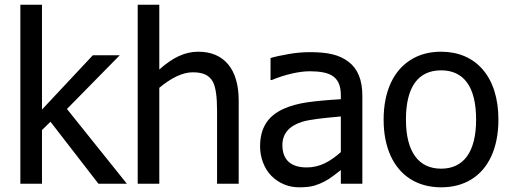

<svg xmlns="http://www.w3.org/2000/svg" viewBox="-20 -780 2164 815"><path d="M264.2 -317.4 488.3 -545.4H374L158.2 -314.9V-759.8H66.4V0H158.2V-228L194.3 -263.2L397.9 0H518.6Z M993.2 -354C993.2 -486.8 930.7 -560.5 821.8 -560.5C764.6 -560.5 712.9 -535.6 656.2 -484.9V-759.8H564.5V0H656.2V-407.2C705.1 -448.2 754.4 -473.1 797.9 -473.1C843.3 -473.1 868.2 -460.4 883.8 -432.6C895.5 -410.6 901.4 -369.6 901.4 -310.5V0H993.2Z M1426.8 0H1518.1V-373C1518.1 -441.4 1498.5 -488.3 1459 -518.1C1419.4 -547.9 1371.6 -558.6 1294.9 -558.6C1267.1 -558.6 1237.3 -556.2 1206.5 -550.8C1175.8 -545.4 1149.4 -540 1128.4 -533.7V-440.4H1133.8C1189.9 -463.9 1251 -477.5 1294.4 -477.5C1338.9 -477.5 1370.6 -471.2 1389.6 -459C1414.6 -443.8 1426.8 -416.5 1426.8 -376.5V-358.9C1369.6 -355.5 1322.3 -351.1 1283.7 -345.7C1245.1 -339.8 1211.4 -330.6 1183.6 -317.9C1115.2 -287.1 1084 -234.9 1084 -158.2C1084 -109.9 1102.5 -63 1132.3 -33.2C1163.6 -2 1204.6 15.1 1249.5 15.1C1276.4 15.1 1297.9 12.7 1313.5 8.3C1344.2 -1 1372.1 -15.6 1397 -35.2C1408.2 -43.9 1418 -51.8 1426.8 -58.1ZM1426.8 -134.3C1380.4 -93.3 1336.4 -69.3 1282.2 -69.3C1214.4 -69.3 1178.7 -101.6 1178.7 -164.1C1178.7 -212.4 1207 -245.6 1263.2 -263.2C1296.4 -272.9 1350.1 -278.8 1417 -284.7L1426.8 -285.6Z M2095.7 -272.5C2095.7 -454.1 2000 -560.5 1852.5 -560.5C1803.7 -560.5 1760.7 -549.3 1724.1 -526.4C1650.4 -481 1608.4 -392.1 1608.4 -272.5C1608.4 -213.9 1618.2 -163.1 1637.7 -119.6C1676.8 -33.2 1752.4 15.1 1852.5 15.1C1901.9 15.1 1944.3 3.9 1981 -18.6C2053.7 -63.5 2095.7 -151.9 2095.7 -272.5ZM2001 -272.5C2001 -135.3 1948.2 -64 1852.5 -64C1756.3 -64 1703.1 -136.2 1703.1 -272.5C1703.1 -411.6 1755.4 -481.4 1852.5 -481.4C1948.7 -481.4 2001 -411.6 2001 -272.5Z"/></svg>

Font: SG Kara
Style: Regular
Weight: 400
Designer: Damoon Khanjanzadeh
Version: Version 1.000